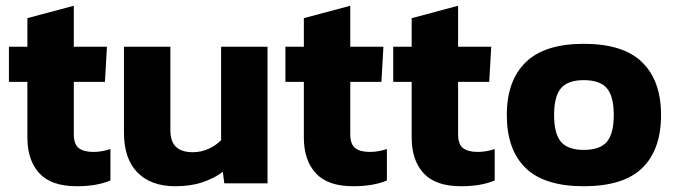

<svg xmlns="http://www.w3.org/2000/svg" viewBox="-20 -636 2344 666"><path d="M246 10Q158 10 116.5 -35Q75 -80 75 -159V-352H11V-474H75V-573L236 -616V-474H351L344 -352H236V-170Q236 -136 253 -122.5Q270 -109 304 -109Q333 -109 363 -119V-10Q316 10 246 10Z M588 10Q504 10 457 -37.5Q410 -85 410 -176V-474H571V-185Q571 -145 590.5 -126.5Q610 -108 649 -108Q678 -108 704 -120Q730 -132 747 -150V-474H908V0H758L753 -40Q724 -18 683 -4Q642 10 588 10Z M1205 10Q1117 10 1075.5 -35Q1034 -80 1034 -159V-352H970V-474H1034V-573L1195 -616V-474H1310L1303 -352H1195V-170Q1195 -136 1212 -122.5Q1229 -109 1263 -109Q1292 -109 1322 -119V-10Q1275 10 1205 10Z M1579 10Q1491 10 1449.5 -35Q1408 -80 1408 -159V-352H1344V-474H1408V-573L1569 -616V-474H1684L1677 -352H1569V-170Q1569 -136 1586 -122.5Q1603 -109 1637 -109Q1666 -109 1696 -119V-10Q1649 10 1579 10Z M2005 10Q1868 10 1803 -53.5Q1738 -117 1738 -237Q1738 -356 1803.5 -420Q1869 -484 2005 -484Q2142 -484 2207.5 -420Q2273 -356 2273 -237Q2273 -117 2208 -53.5Q2143 10 2005 10ZM2005 -116Q2061 -116 2085 -144Q2109 -172 2109 -237Q2109 -302 2085 -330Q2061 -358 2005 -358Q1950 -358 1926 -330Q1902 -302 1902 -237Q1902 -172 1926 -144Q1950 -116 2005 -116Z"/></svg>

Font: Kanit SemiBold
Style: Regular
Weight: 600
Designer: Katatrad Team
Foundry: CadsonDemak
Version: Version 2.000; ttfautohint (v1.8.3)